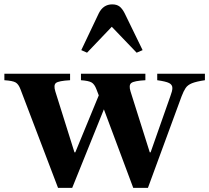

<svg xmlns="http://www.w3.org/2000/svg" viewBox="-32 -870 980 900"><path d="M240 10.5 64 -451.5Q55 -475.5 41.2 -483.5Q27.5 -491.5 -11.5 -494V-524.5H296.5V-494Q243 -491 230.5 -481.2Q218 -471.5 227.5 -441L317 -156H321L431 -423L420 -451.5Q411 -475.5 397.2 -483.5Q383.5 -491.5 347.5 -494V-524.5H649.5V-494Q596.5 -491 583.5 -481Q570.5 -471 580 -441L670 -156H674L766.5 -419Q771 -431 773.5 -440.5Q776 -450 776 -457.5Q776 -473 760.5 -480.8Q745 -488.5 705 -494V-524.5H928.5V-494Q888 -488 867.8 -479.8Q847.5 -471.5 838 -457.2Q828.5 -443 819 -418L661.5 10.5H592.5L455 -357.5L306.5 10.5ZM376 -623 349 -635 431 -807.5Q452 -849.5 494 -849.5Q515 -849.5 528 -839.8Q541 -830 552.5 -807.5L636.5 -635L608.5 -623L492 -744.5Z"/></svg>

Font: Libre Caslon Text SemiBold
Style: Regular
Weight: 600
Designer: Pablo Impallari, Rodrigo Fuenzalida, Katja Schimmel
Foundry: Pablo Impallari, Rodrigo Fuenzalida
Version: Version 2.000